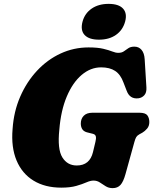

<svg xmlns="http://www.w3.org/2000/svg" viewBox="-20 -957 792 992"><path d="M437.5 -712Q484.5 -712 513.5 -705Q542.5 -698 560 -691Q577.5 -684 591 -684Q609 -684 620.2 -692Q631.5 -700 643.2 -708Q655 -716 674.5 -716Q697 -716 711.2 -699.5Q725.5 -683 727.5 -651L736.5 -505Q738 -478 725.2 -464.5Q712.5 -451 694 -449Q650.5 -444.5 634.5 -488L618 -530.5Q603 -572 575 -590.5Q547 -609 502.5 -609Q448 -609 401.8 -569.8Q355.5 -530.5 325 -458.2Q294.5 -386 286.5 -287Q276 -186 302 -144Q328 -102 376.5 -102Q444 -102 460.5 -171.5L473 -224Q477.5 -241.5 475.2 -251.8Q473 -262 460.5 -265.5L428.5 -273.5Q411.5 -278.5 404.5 -290.5Q397.5 -302.5 397.5 -318.5Q397.5 -343.5 412.8 -359Q428 -374.5 457 -374.5H700.5Q731.5 -374.5 741.5 -360.8Q751.5 -347 751.5 -326.5Q751.5 -306 740 -292.5Q728.5 -279 715.5 -271.5L700 -263Q689 -257 684 -248.8Q679 -240.5 674.5 -224L628.5 -58Q617.5 -18 602.5 -1.5Q587.5 15 562 15Q541.5 15 526 5.2Q510.5 -4.5 496 -14.2Q481.5 -24 463 -24Q447.5 -24 426.5 -14.8Q405.5 -5.5 374.2 3.5Q343 12.5 296.5 12.5Q212.5 12.5 153.2 -23.8Q94 -60 65.5 -128Q37 -196 45 -290.5Q51 -381 84.5 -457.8Q118 -534.5 171.5 -591.8Q225 -649 293 -680.5Q361 -712 437.5 -712ZM491.5 -752Q440 -752 417.2 -776.2Q394.5 -800.5 406.5 -845.5Q418 -888 453.5 -912.5Q489 -937 541 -937Q593.5 -937 615.8 -912.5Q638 -888 626.5 -845.5Q614.5 -801.5 579.2 -776.8Q544 -752 491.5 -752Z"/></svg>

Font: Fraunces 72pt S100 Black
Style: Italic
Weight: 900
Italic angle: -16°
Version: Version 1.000; ttfautohint (v1.8.3)